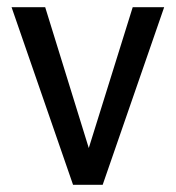

<svg xmlns="http://www.w3.org/2000/svg" viewBox="-20 -511 487 531"><path d="M182 0 12 -491H105L235 -71H216L347 -491H434L264 0Z"/></svg>

Font: Nunito Sans 10pt Condensed Medium
Style: Regular
Weight: 500
Width: 3
Designer: Vernon Adams
Foundry: Vernon Adams
Version: Version 3.101;gftools[0.9.27]